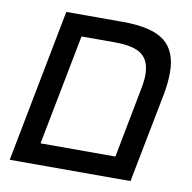

<svg xmlns="http://www.w3.org/2000/svg" viewBox="-71 -670 741 740"><g transform="rotate(10 300.0 -299.5)"><path d="M486.8 0H14.2L129.9 -599.1H352.1Q463.9 -599.1 513.9 -560.8Q564 -522.5 564 -438Q564 -398.4 555.2 -351.1ZM204.1 -516.1 120.1 -83H413.1L464.8 -352.1Q472.2 -388.7 472.2 -413.1Q472.2 -467.3 440.7 -491.7Q409.2 -516.1 335 -516.1Z"/></g></svg>

Font: Cousine
Style: Italic
Weight: 400
Italic angle: -12°
Monospace: yes
Designer: Steve Matteson
Foundry: Monotype Imaging Inc.
Version: Version 1.21